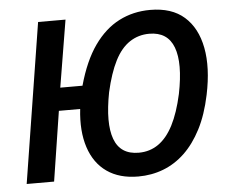

<svg xmlns="http://www.w3.org/2000/svg" viewBox="-52 -774 998 844"><g transform="rotate(-5 447.5 -352.5)"><path d="M525 10Q442 10 387 -28.5Q332 -67 308.5 -139Q285 -211 296 -308H202L154 0H33L145 -705H266L217 -409H315Q345 -517 392.5 -584Q440 -651 502.5 -683Q565 -715 640 -715Q735 -715 790.5 -666Q846 -617 863 -528.5Q880 -440 855 -321Q837 -235 805 -173Q773 -111 730.5 -70.5Q688 -30 636 -10Q584 10 525 10ZM536 -94Q585 -94 623 -120.5Q661 -147 688.5 -200.5Q716 -254 734 -336Q761 -470 734.5 -540.5Q708 -611 627 -611Q579 -611 540.5 -585.5Q502 -560 475 -507Q448 -454 429 -370Q403 -235 429 -164.5Q455 -94 536 -94Z"/></g></svg>

Font: Nunito Sans 10pt Condensed
Style: Bold Italic
Weight: 700
Width: 3
Italic angle: -9°
Designer: Vernon Adams
Foundry: Vernon Adams
Version: Version 3.101;gftools[0.9.27]